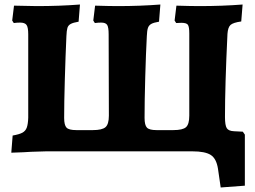

<svg xmlns="http://www.w3.org/2000/svg" viewBox="-20 -670 1131 850"><path d="M1064 -74V152L957 160L945 77Q938 32 913 16Q888 0 832 0H184L118 2Q105 3 83.5 4Q62 5 30 6L36 -70Q65 -75 79 -82.5Q93 -90 98.5 -105Q104 -120 105 -149V-518Q105 -549 97.5 -559.5Q90 -570 69 -570Q55 -570 41 -568L34 -579L42 -645Q110 -643 143 -643Q244 -643 334 -650L328 -574Q304 -570 293 -564Q282 -558 278.5 -546.5Q275 -535 274 -510Q270 -423 267 -319Q264 -215 264 -148Q264 -116 274.5 -105Q285 -94 318 -94H391Q432 -94 447 -107Q462 -120 462 -158L461 -518Q461 -549 454.5 -559.5Q448 -570 428 -570Q414 -570 400 -568L393 -579L401 -645Q467 -643 501 -643Q600 -643 690 -650L684 -574Q660 -570 649.5 -564Q639 -558 635 -546.5Q631 -535 630 -510Q626 -436 623 -329Q620 -222 620 -148Q620 -116 630.5 -105Q641 -94 673 -94H747Q789 -94 803.5 -107Q818 -120 818 -158V-522Q818 -551 812 -560Q806 -569 783 -569Q769 -569 760 -568L753 -579L761 -645Q827 -643 862 -643Q964 -643 1054 -650L1048 -575Q1012 -570 1000.5 -559.5Q989 -549 987 -520Q976 -293 976 -152Q976 -115 984 -102.5Q992 -90 1016 -89L1055 -87Z"/></svg>

Font: Alegreya ExtraBold
Style: Regular
Weight: 800
Designer: Juan Pablo del Peral
Foundry: Huerta Tipografica
Version: Version 2.007; ttfautohint (v1.6)